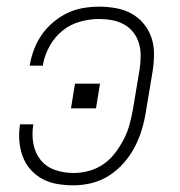

<svg xmlns="http://www.w3.org/2000/svg" viewBox="-20 -548 540 576"><path d="M201 8Q176 8 152 4Q128 0 107.5 -11Q87 -22 71.5 -39.5Q56 -57 48 -79Q40 -101 38 -125.5Q36 -150 40 -175H80Q75 -146 80 -117.5Q85 -89 102 -68Q119 -47 145.5 -38Q172 -29 201 -29Q224 -29 247.5 -35.5Q271 -42 291 -56Q311 -70 326 -90Q341 -110 352 -131.5Q363 -153 369 -176Q375 -199 379 -221L399 -341Q402 -361 402 -381Q402 -401 396.5 -419Q391 -437 379.5 -451.5Q368 -466 351.5 -475Q335 -484 316 -487.5Q297 -491 277 -491Q249 -491 220 -483Q191 -475 167.5 -456Q144 -437 129 -410Q114 -383 109 -355Q109 -354 109 -353Q109 -352 109 -351H69Q69 -352 69.5 -353.5Q70 -355 70 -356Q74 -379 83 -402Q92 -425 106.5 -445.5Q121 -466 141 -482.5Q161 -499 183.5 -509.5Q206 -520 230 -524Q254 -528 277 -528Q303 -528 328 -523.5Q353 -519 374 -507.5Q395 -496 410.5 -477.5Q426 -459 434 -436Q442 -413 442 -387Q442 -361 438 -335L418 -215Q414 -188 406 -161Q398 -134 385 -108.5Q372 -83 352.5 -60.5Q333 -38 308.5 -22Q284 -6 256 1Q228 8 201 8ZM193 -223 205 -297H280L268 -223Z"/></svg>

Font: Iosevka SS04 Extralight
Style: Italic
Weight: 200
Italic angle: -9°
Monospace: yes
Designer: Belleve Invis
Foundry: Belleve Invis
Version: Version 19.0.0; ttfautohint (v1.8.4)